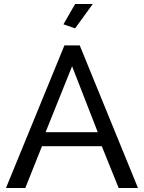

<svg xmlns="http://www.w3.org/2000/svg" viewBox="-20 -936 717 956"><path d="M9.8 0 300.8 -710H377L667 0H570.8L486.8 -208H189L106 0ZM207 -277.8H466.8L338.9 -606ZM295.9 -814.9 354 -916H441.9L354 -794.9Z"/></svg>

Font: Raleway Medium
Style: Regular
Weight: 500
Designer: Matt McInerney, Pablo Impallari, Rodrigo Fuenzalida
Foundry: Matt McInerney, Pablo Impallari, Rodrigo Fuenzalida
Version: Version 3.000g; ttfautohint (v1.5) -l 8 -r 28 -G 28 -x 14 -D